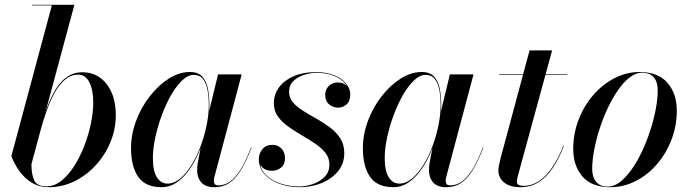

<svg xmlns="http://www.w3.org/2000/svg" viewBox="-20 -770 2873 800"><path d="M183.5 10Q143 10 112.5 -8.8Q82 -27.5 60.8 -57.2Q39.5 -87 27.5 -120L196 -747.5H113.5V-750H290L111 -86Q111 -43.5 122.5 -18.5Q134 6.5 174 6.5Q206 6.5 235.2 -16.5Q264.5 -39.5 288.8 -77.5Q313 -115.5 331 -161.8Q349 -208 358.8 -255.5Q368.5 -303 368.5 -344Q368.5 -395 352.5 -427Q336.5 -459 305 -459Q275 -459 250.8 -438.2Q226.5 -417.5 207.5 -383Q188.5 -348.5 173.8 -306.8Q159 -265 147.5 -223H145Q160 -279.5 177.2 -325Q194.5 -370.5 215.2 -402.8Q236 -435 262.8 -452Q289.5 -469 323 -469Q386 -469 424.2 -419.8Q462.5 -370.5 462.5 -290.5Q462.5 -232 440.2 -178Q418 -124 379.2 -81.8Q340.5 -39.5 290.2 -14.8Q240 10 183.5 10Z M653.5 10Q586 10 556 -33Q526 -76 526 -152.5Q526 -210 547 -266.2Q568 -322.5 603.8 -368.5Q639.5 -414.5 683 -442.2Q726.5 -470 771 -470Q806 -470 823.5 -450Q841 -430 846.8 -398.2Q852.5 -366.5 852.5 -331.5Q852.5 -300.5 846.2 -263.5Q840 -226.5 828 -188.2Q816 -150 799 -114.5Q782 -79 759.8 -51Q737.5 -23 711 -6.5Q684.5 10 653.5 10ZM678 -5Q705.5 -5 731 -26.2Q756.5 -47.5 778.2 -82.8Q800 -118 816 -161Q832 -204 841 -248.5Q850 -293 850 -331.5Q850 -367 844.5 -395.5Q839 -424 825.5 -441Q812 -458 787 -458Q763 -458 738.5 -434.5Q714 -411 692.2 -372.8Q670.5 -334.5 653.5 -288.2Q636.5 -242 626.8 -196Q617 -150 617 -112Q617 -57.5 633.8 -31.2Q650.5 -5 678 -5ZM873.5 10Q836 10 818.8 -9.8Q801.5 -29.5 801.5 -60.5Q801.5 -69.5 802 -76.5Q802.5 -83.5 803.5 -88.5L816 -154.5L838.5 -229.5L851.5 -307L888.5 -460H987L873 -31.5Q871 -24 871 -16Q871 -8 875.2 -2.8Q879.5 2.5 889.5 2.5Q914.5 2.5 937 -12.5Q959.5 -27.5 981.5 -62.2Q1003.5 -97 1026 -155.5L1028 -154.5Q1006 -98 983.8 -61.5Q961.5 -25 935.2 -7.5Q909 10 873.5 10Z M1229.5 10Q1184.5 10 1145.5 -3.8Q1106.5 -17.5 1082.5 -43.8Q1058.5 -70 1058.5 -107Q1058.5 -131 1073.5 -148.8Q1088.5 -166.5 1115 -166.5Q1138 -166.5 1152.8 -151Q1167.5 -135.5 1167.5 -111Q1167.5 -85 1151.2 -71.8Q1135 -58.5 1113.5 -58.5Q1098.5 -58.5 1086.2 -63.8Q1074 -69 1066.8 -79.8Q1059.5 -90.5 1059.5 -107H1061.5Q1061.5 -69.5 1085 -44.2Q1108.5 -19 1146.5 -6Q1184.5 7 1226.5 7Q1254 7 1283 -2.8Q1312 -12.5 1332.2 -32.8Q1352.5 -53 1352.5 -84Q1352.5 -112 1336 -133Q1319.5 -154 1293 -171.8Q1266.5 -189.5 1236.8 -206.8Q1207 -224 1180.5 -243Q1154 -262 1137.5 -285.2Q1121 -308.5 1121 -340Q1121 -377 1143 -406.5Q1165 -436 1204.2 -452.8Q1243.5 -469.5 1295 -469.5Q1342.5 -469.5 1374.8 -455.5Q1407 -441.5 1423.2 -420.2Q1439.5 -399 1439.5 -377.5Q1439.5 -348.5 1424 -335Q1408.5 -321.5 1389 -321.5Q1368 -321.5 1351.5 -335Q1335 -348.5 1335 -375Q1335 -396.5 1349.8 -411.5Q1364.5 -426.5 1387.5 -426.5Q1410.5 -426.5 1424.5 -412.8Q1438.5 -399 1438.5 -377.5H1436.5Q1436.5 -399 1420.2 -419.5Q1404 -440 1373.5 -453.2Q1343 -466.5 1298.5 -466.5Q1273 -466.5 1246.5 -458Q1220 -449.5 1202.2 -432.2Q1184.5 -415 1184.5 -387.5Q1184.5 -362 1201 -343Q1217.5 -324 1243.8 -307.8Q1270 -291.5 1299.5 -275Q1329 -258.5 1355.2 -238.8Q1381.5 -219 1398 -193.2Q1414.5 -167.5 1414.5 -132Q1414.5 -88 1388.2 -56.2Q1362 -24.5 1319.8 -7.2Q1277.5 10 1229.5 10Z M1619.5 10Q1552 10 1522 -33Q1492 -76 1492 -152.5Q1492 -210 1513 -266.2Q1534 -322.5 1569.8 -368.5Q1605.5 -414.5 1649 -442.2Q1692.5 -470 1737 -470Q1772 -470 1789.5 -450Q1807 -430 1812.8 -398.2Q1818.5 -366.5 1818.5 -331.5Q1818.5 -300.5 1812.2 -263.5Q1806 -226.5 1794 -188.2Q1782 -150 1765 -114.5Q1748 -79 1725.8 -51Q1703.5 -23 1677 -6.5Q1650.5 10 1619.5 10ZM1644 -5Q1671.5 -5 1697 -26.2Q1722.5 -47.5 1744.2 -82.8Q1766 -118 1782 -161Q1798 -204 1807 -248.5Q1816 -293 1816 -331.5Q1816 -367 1810.5 -395.5Q1805 -424 1791.5 -441Q1778 -458 1753 -458Q1729 -458 1704.5 -434.5Q1680 -411 1658.2 -372.8Q1636.5 -334.5 1619.5 -288.2Q1602.5 -242 1592.8 -196Q1583 -150 1583 -112Q1583 -57.5 1599.8 -31.2Q1616.5 -5 1644 -5ZM1839.5 10Q1802 10 1784.8 -9.8Q1767.5 -29.5 1767.5 -60.5Q1767.5 -69.5 1768 -76.5Q1768.5 -83.5 1769.5 -88.5L1782 -154.5L1804.5 -229.5L1817.5 -307L1854.5 -460H1953L1839 -31.5Q1837 -24 1837 -16Q1837 -8 1841.2 -2.8Q1845.5 2.5 1855.5 2.5Q1880.5 2.5 1903 -12.5Q1925.5 -27.5 1947.5 -62.2Q1969.5 -97 1992 -155.5L1994 -154.5Q1972 -98 1949.8 -61.5Q1927.5 -25 1901.2 -7.5Q1875 10 1839.5 10Z M2149 10Q2116 10 2095.8 0Q2075.5 -10 2066 -26Q2056.5 -42 2056.5 -59.5Q2056.5 -68.5 2059.5 -83.5Q2062.5 -98.5 2066.5 -113.5L2186.5 -560H2280.5L2138 -38Q2136.5 -33 2135 -26.2Q2133.5 -19.5 2133.5 -12.5Q2133.5 4.5 2161.5 4.5Q2185 4.5 2207.5 -5.5Q2230 -15.5 2251 -36.2Q2272 -57 2291.2 -88.8Q2310.5 -120.5 2327.5 -163.5L2330 -163Q2308 -107 2281.8 -68.5Q2255.5 -30 2222.8 -10Q2190 10 2149 10ZM2060 -457.5V-460H2344V-457.5Z M2523 10Q2445.5 10 2407 -34.5Q2368.5 -79 2368.5 -149Q2368.5 -213.5 2391 -271.5Q2413.5 -329.5 2452 -374Q2490.5 -418.5 2540.5 -444.2Q2590.5 -470 2645 -470Q2722.5 -470 2761.2 -424.8Q2800 -379.5 2800 -310Q2800 -245.5 2777.8 -187.8Q2755.5 -130 2717 -85.5Q2678.5 -41 2628.5 -15.5Q2578.5 10 2523 10ZM2513.5 7.5Q2539 7.5 2564 -12Q2589 -31.5 2612.2 -64.5Q2635.5 -97.5 2655 -139Q2674.5 -180.5 2689.2 -225.8Q2704 -271 2712.2 -314.5Q2720.5 -358 2720.5 -394Q2720.5 -428 2704.5 -447.5Q2688.5 -467 2654 -467Q2629 -467 2603.8 -447.5Q2578.5 -428 2555.5 -395Q2532.5 -362 2512.8 -320.5Q2493 -279 2478.5 -233.8Q2464 -188.5 2455.8 -145.2Q2447.5 -102 2447.5 -65.5Q2447.5 -32.5 2463.8 -12.5Q2480 7.5 2513.5 7.5Z"/></svg>

Font: Bodoni Moda 72pt Medium
Style: Italic
Weight: 500
Italic angle: -13°
Designer: Owen Earl
Foundry: indestructible type
Version: Version 2.004